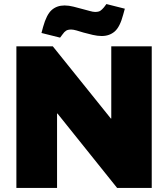

<svg xmlns="http://www.w3.org/2000/svg" viewBox="-20 -929 832 949"><path d="M61 0V-700H241L528 -343H530V-700H730V0H559L264 -368H262V0ZM277 -743 185 -766 193 -796Q210 -857 235.5 -879.5Q261 -902 299 -902Q320 -902 343.5 -896Q367 -890 389 -884Q409 -879 424.5 -874.5Q440 -870 450 -870Q467 -870 475.5 -875.5Q484 -881 494 -893L506 -909L597 -886L589 -857Q573 -796 547 -773.5Q521 -751 483 -751Q462 -751 438.5 -756.5Q415 -762 393 -768Q374 -774 358 -778.5Q342 -783 332 -783Q316 -783 307 -777.5Q298 -772 289 -759Z"/></svg>

Font: REM Medium ExtraBold
Style: Regular
Weight: 800
Version: Version 1.005;gftools[0.9.28]